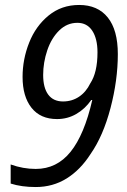

<svg xmlns="http://www.w3.org/2000/svg" viewBox="-20 -744 511 774"><path d="M23 -4V-81Q73 -63 124 -63Q209 -63 264.5 -132Q320 -201 352 -341H348Q323 -305 287.5 -284.5Q252 -264 210 -264Q143 -264 107 -309.5Q71 -355 71 -434Q71 -505 97.5 -572Q124 -639 176 -681.5Q228 -724 299 -724Q374 -724 414.5 -673.5Q455 -623 455 -526Q455 -421 425.5 -308.5Q396 -196 345 -123Q304 -59 248.5 -24.5Q193 10 124 10Q67 10 23 -4ZM344 -408Q373 -452 373 -533Q373 -588 352 -620Q331 -652 292 -652Q250 -652 218.5 -621Q187 -590 170.5 -541Q154 -492 154 -442Q154 -390 174.5 -362.5Q195 -335 234 -335Q270 -335 298.5 -354Q327 -373 344 -408Z"/></svg>

Font: Noto Sans UI Narrow
Style: Italic
Weight: 400
Width: 4
Italic angle: -12°
Designer: Monotype Design Team
Foundry: Monotype Imaging Inc.
Version: Version 1.001